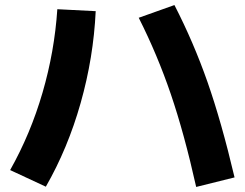

<svg xmlns="http://www.w3.org/2000/svg" viewBox="-20 -738 978 767"><path d="M534.2 -667 676.8 -717.8Q753.4 -568.8 809.1 -409.9Q864.7 -251 917 -29.3L763.7 8.8Q716.3 -203.6 662.6 -361.3Q608.9 -519 534.2 -667ZM209 -701.2 362.3 -693.4Q353.5 -507.8 302.2 -326.7Q251 -145.5 163.1 7.8L20.5 -58.6Q102.1 -203.6 149.9 -367.9Q197.8 -532.2 209 -701.2Z"/></svg>

Font: Pretendard JP ExtraBold
Style: Regular
Weight: 800
Designer: Base glyphs from Inter by Rasmus Andersson; Hangeul glyphs from Noto Sans CJK(Source Han Sans) by Jang Soo-young and Kan
Foundry: Kil Hyung-jin
Version: Version 1.309